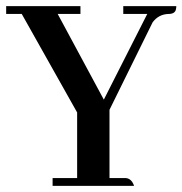

<svg xmlns="http://www.w3.org/2000/svg" viewBox="-24 -606 595 626"><path d="M413.1 0Q405.3 -23.4 386.7 -25.4H333V-248L473.6 -533.2Q493.2 -559.6 525.4 -560.5Q546.9 -560.5 549.8 -576.2Q550.8 -581.1 550.8 -585.9H377.9V-560.5H456.1L314.5 -281.2L164.1 -560.5H238.3V-585.9H-3.9V-560.5H46.9L227.5 -239.3V-25.4H147.5V0Z"/></svg>

Font: Abhaya Libre SemiBold
Style: Regular
Weight: 600
Designer: Pushpananda Ekanayake, Sol Matas, Pathum Egodawatta
Foundry: Mooniak
Version: Version 1.050 ; ttfautohint (v1.6)